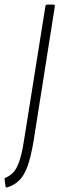

<svg xmlns="http://www.w3.org/2000/svg" viewBox="-66 -675 258 833"><path d="M-34 138Q-41 139 -42 134L-46 105Q-47 98 -42 96Q-21 87 -7 71.5Q7 56 18 24Q29 -8 38 -65L131 -648Q132 -655 139 -655H166Q173 -655 172 -648L80 -65Q68 7 53 47.5Q38 88 17 108Q-4 128 -34 138Z"/></svg>

Font: Sofia Sans Extra Condensed Light
Style: Italic
Weight: 300
Italic angle: -9°
Version: Version 4.100